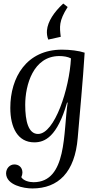

<svg xmlns="http://www.w3.org/2000/svg" viewBox="-20 -791 558 1082"><path d="M322.3 -583.5C315.9 -639.6 310.5 -671.9 361.3 -751.5L336.4 -771C285.2 -723.6 249 -670.4 244.6 -619.6C243.2 -602.1 245.6 -584.5 252 -567.9ZM361.3 -212.9C335.9 -46.9 359.4 235.8 168.9 235.8C145 235.8 112.8 228 100.1 207.5C104 198.7 106.4 189.9 106.4 181.6C106.4 151.4 85 135.7 61 135.7C34.2 135.7 14.2 158.7 14.2 186.5C16.1 252.4 113.8 271 162.1 271C309.1 271 402.3 179.2 418 -14.2C430.2 -162.1 447.3 -333 457 -494.1C425.3 -504.9 374.5 -511.2 329.6 -511.2C129.4 -511.2 38.1 -355 38.1 -183.1C38.1 -71.8 80.1 11.2 173.3 11.2C232.9 11.2 302.2 -20 357.9 -212.9ZM314.5 -475.1C338.4 -475.1 362.3 -471.2 379.9 -461.9C371.1 -291 288.1 -36.1 194.3 -36.1C140.1 -36.1 122.1 -107.9 122.1 -200.2C122.1 -312 167.5 -475.1 314.5 -475.1Z"/></svg>

Font: Lora Italic
Style: Regular
Weight: 400
Italic angle: -3°
Designer: Olga Karpushina, Alexei Vanyashin
Foundry: Cyreal
Version: Version 1.011;PS 001.011;hotconv 1.0.70;makeotf.lib2.5.58329